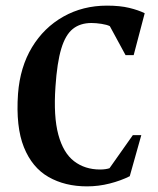

<svg xmlns="http://www.w3.org/2000/svg" viewBox="-20 -647 561 682"><path d="M289.1 15Q210.6 15 152.3 -18.4Q94 -51.8 64.9 -124.1Q35.8 -196.5 44 -314Q51.3 -409 93.6 -479Q135.9 -549 205.1 -588Q274.3 -627 360 -627Q406.2 -627 439.1 -619Q472 -611 494 -600L454.8 -451.1H426L370.1 -554.1Q359.8 -559.3 340.3 -562.3Q320.8 -565.3 305 -565.3Q265 -565.3 238.7 -544.3Q212.4 -523.3 197.6 -474Q182.7 -424.7 177 -338.9Q169.7 -233.4 187.2 -168.7Q204.6 -104 243.1 -74.4Q281.5 -44.9 335.6 -44.9Q345.9 -44.9 354.6 -46.2Q363.2 -47.5 369 -49.5L451.8 -166.9H481.9L440.9 -21.1Q409.1 -5.1 369.6 4.9Q330.1 15 289.1 15Z"/></svg>

Font: Ancizar Serif Light
Style: Italic
Weight: 300
Italic angle: -4°
Designer: Cesar Puertas, Viviana Monsalve, Julian Moncada, Julian Prieto, Jose Castro, Felipe Aragon, Mariel Hernandez, Sara Alarc
Version: Version 8.100